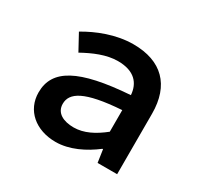

<svg xmlns="http://www.w3.org/2000/svg" viewBox="-116 -646 831 800"><g transform="rotate(30 299.5 -245.5)"><path d="M71 -132C71 -46 139 12 235 12C301 12 367 -21 419 -61H422L431 0H525V-291C525 -428 450 -503 314 -503C230 -503 149 -470 90 -435L132 -358C183 -386 238 -410 293 -410C373 -410 406 -369 410 -314C168 -297 71 -242 71 -132ZM182 -141C182 -194 234 -230 410 -242V-138C365 -102 319 -78 270 -78C221 -78 182 -97 182 -141Z"/></g></svg>

Font: Source Code Pro Semibold
Style: Regular
Weight: 600
Monospace: yes
Designer: Paul D. Hunt
Foundry: Adobe Systems Incorporated
Version: Version 1.017;PS 1.000;hotconv 1.0.70;makeotf.lib2.5.5900